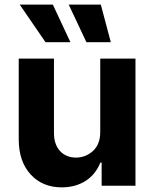

<svg xmlns="http://www.w3.org/2000/svg" viewBox="-20 -797 662 824"><path d="M60.4 -198.2V-545.5H211.6V-225.1Q211.6 -201 218.4 -181.6Q225.1 -162.3 237.6 -148.8Q250 -135.3 267.4 -128Q284.8 -120.7 306.1 -120.7Q347.3 -120.7 378.9 -149.1Q410.5 -177.6 410.2 -232.2V-545.5H561.4V0H416.2V-99.1H410.5Q401.3 -75.3 385.8 -55.6Q370.4 -35.9 349.4 -22Q328.5 -8.2 302.2 -0.5Q275.9 7.1 245 7.1Q162.6 7.1 111.9 -47.9Q60.7 -103.3 60.4 -198.2ZM64.6 -777.3H206.7L282.3 -615.8H175.4ZM412.6 -777.3 455.6 -615.8H350.9L274.9 -777.3Z"/></svg>

Font: Inter P
Style: Bold
Weight: 700
Designer: Rasmus Andersson
Foundry: rsms
Version: Version 3.018;git-588b23468